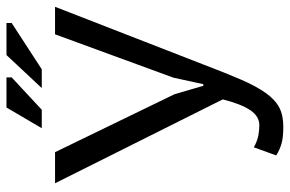

<svg xmlns="http://www.w3.org/2000/svg" viewBox="-171 -719 895 593"><g transform="rotate(-90 276.5 -422.5)"><path d="M282 -331 308 -242H313L333 -334L467 -700H552L375 -245Q348 -174 327.5 -126.5Q307 -79 286 -49.5Q265 -20 241 -7.5Q217 5 182 5Q149 5 129.5 -0.5Q110 -6 93 -17L118 -86Q138 -75 155 -72Q172 -69 186 -69Q214 -69 233 -97.5Q252 -126 266 -182L7 -700H103ZM241 -850H334V-834L234 -741H177ZM403 -850H502V-834L359 -741H301Z"/></g></svg>

Font: PTSans
Style: Regular
Weight: 400
Designer: A.Korolkova, O.Umpeleva, V.Yefimov
Foundry: ParaType Ltd
Version: Version 2.003W OFL